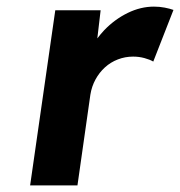

<svg xmlns="http://www.w3.org/2000/svg" viewBox="-20 -560 544 580"><path d="M71 0 147 -529H284L274 -444Q283 -456 295 -469Q327 -502 366 -521Q405 -540 445 -540Q462 -540 477.5 -537Q493 -534 504 -530L443 -374Q433 -380 416.5 -384.5Q400 -389 382 -389Q358 -389 336 -380.5Q314 -372 297 -356.5Q280 -341 268.5 -320Q257 -299 253 -274L214 0Z"/></svg>

Font: Lexend SemBd
Style: Italic
Weight: 600
Italic angle: -8.13011°
Designer: Bonnie Shaver-Troup, Thomas Jockin
Foundry: Lexend
Version: Version 1.007